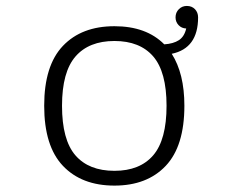

<svg xmlns="http://www.w3.org/2000/svg" viewBox="-20 -598 750 630"><path d="M355.5 11Q248 11 186.5 -53.8Q125 -118.5 125 -251Q125 -383 186.5 -447.5Q248 -512 355.5 -512Q460 -512 519 -452.5Q549 -454.5 567 -466.2Q585 -478 591 -504.5Q576 -505 566 -515.5Q556 -526 556 -541Q556 -557 566.8 -567.8Q577.5 -578.5 593 -578.5Q609.5 -578.5 619.8 -567.8Q630 -557 630 -541Q630 -439.5 543.5 -421.5Q585 -356.5 585 -251Q585 -118.5 523.8 -53.8Q462.5 11 355.5 11ZM355.5 -37.5Q439 -37.5 482.8 -88.5Q526.5 -139.5 526.5 -251Q526.5 -362 482.8 -412.8Q439 -463.5 355.5 -463.5Q272 -463.5 227.8 -412.8Q183.5 -362 183.5 -251Q183.5 -139 227.5 -88.2Q271.5 -37.5 355.5 -37.5Z"/></svg>

Font: League Mono UltraLight
Style: Regular
Weight: 200
Width: 6
Designer: Tyler Finck
Foundry: The League of Moveable Type / Tyler Finck
Version: Version 2.210